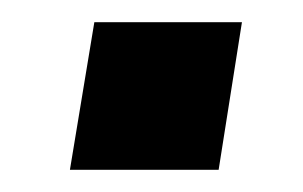

<svg xmlns="http://www.w3.org/2000/svg" viewBox="-20 -357 273 173"><path d="M43 -204 65 -337H198L177 -204Z"/></svg>

Font: Nunito Sans 10pt Condensed
Style: Bold Italic
Weight: 700
Width: 3
Italic angle: -9°
Designer: Vernon Adams
Foundry: Vernon Adams
Version: Version 3.101;gftools[0.9.27]